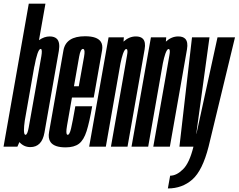

<svg xmlns="http://www.w3.org/2000/svg" viewBox="-60 -805 1310 1054"><path d="M-40.5 0 98 -785H189.5L154 -584.5Q183 -605 213 -605Q238.5 -605 252 -592Q271 -573 263 -525.5Q249 -446.5 223.5 -301Q198 -156 184 -76.8Q170 2.5 106.5 2.5Q71 2.5 46.5 -25L35.5 0ZM128.5 -441 76 -142.5Q71.5 -111 71.5 -91Q71.5 -65 80 -65Q90.5 -65 97.5 -104.5Q104.5 -144 132.5 -301Q160 -456.5 167 -496.5Q173 -532.5 165 -536Q164.5 -536.5 163.5 -536.5Q154.5 -536.5 145.5 -510Q136.5 -483.5 129 -441Z M300 4Q238 4 217.5 -25Q203 -46 209.5 -81Q224.5 -166 248 -299.5Q274.5 -450.5 288.2 -528.2Q302 -606 407 -606Q474.5 -606 494 -575Q505 -557.5 500.5 -529.5Q487 -453 460.5 -302.5Q457.5 -285 454.5 -269.5H335Q315.5 -159 308 -115.5Q300 -69.5 309.5 -65.5Q310.5 -65 312 -65Q322 -65 330.2 -100.2Q338.5 -135.5 353.5 -221.5H446Q431 -134.5 415.5 -85.5Q400 -36.5 373.8 -16.2Q347.5 4 300 4ZM346 -331.5H372.5Q394.5 -453.5 401.5 -494Q408 -531 398.5 -535.5Q397 -536.5 395.5 -536.5Q382 -536.5 374.5 -494Q368 -456 346 -331.5Z M429.5 0 536 -600H620L618 -576.5Q649 -605 686 -605Q712 -605 724.5 -592Q741 -574.5 734 -534.5Q722 -464 705 -368.5L640 0H549L614.5 -370Q632 -468.5 637.5 -502Q643 -531.5 635.5 -535Q634.5 -536 633 -536Q624.5 -536 615 -509.5Q607.5 -487.5 601.5 -457.5L521 0Z M662 0 768.5 -600H852.5L850.5 -576.5Q881.5 -605 918.5 -605Q944.5 -605 957 -592Q973.5 -574.5 966.5 -534.5Q954.5 -464 937.5 -368.5L872.5 0H781.5L847 -370Q864.5 -468.5 870 -502Q875.5 -531.5 868 -535Q867 -536 865.5 -536Q857 -536 847.5 -509.5Q840 -487.5 834 -457.5L753.5 0Z M925 0 994 -600H1090L1017.5 -71H1018.5L1134 -600H1230L1085 0Q1051.5 131.5 995.8 180.5Q940 229.5 861.5 229.5L874 159.5Q909 159.5 944.5 124.5Q980 90 1002 0Z"/></svg>

Font: Anybody UltraCondensed Medium
Style: Italic
Weight: 500
Width: 1
Italic angle: -10°
Designer: Tyler Finck
Foundry: Etcetera Type Company
Version: Version 1.010; ttfautohint (v1.8.3) -l 8 -r 50 -G 200 -x 14 